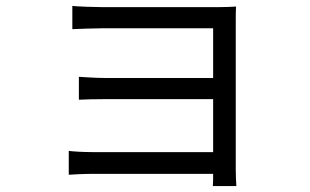

<svg xmlns="http://www.w3.org/2000/svg" viewBox="-20 -569 1040 645"><path d="M774 56C773 42 772 18 772 2V-496C772 -515 772 -536 773 -547C760 -546 734 -545 712 -545H325C299 -545 242 -547 223 -549V-471C241 -472 299 -474 325 -474H696V-307H334C300 -307 264 -310 245 -311V-234C265 -235 300 -236 335 -236H696V-58H293C259 -58 227 -60 211 -62V18C227 17 262 15 293 15H696C696 31 696 47 695 56Z"/></svg>

Font: Noto Sans CJK KR Regular
Style: Regular
Weight: 400
Designer: Ryoko NISHIZUKA (kana & ideographs); Paul D. Hunt (Latin, Greek & Cyrillic); Wenlong ZHANG (bopomofo); Sandoll Communica
Foundry: Adobe Systems Incorporated
Version: Version 1.004;PS 1.004;hotconv 1.0.82;makeotf.lib2.5.63406